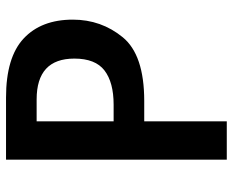

<svg xmlns="http://www.w3.org/2000/svg" viewBox="-86 -668 754 621"><g transform="rotate(-90 290.5 -357.0)"><path d="M286 -714H85V0H209V-267H275Q424 -267 481 -336.5Q538 -406 538 -498Q538 -600 477 -657Q416 -714 286 -714ZM280 -615Q412 -615 412 -493Q412 -425 373.5 -395.5Q335 -366 263 -366H209V-615Z"/></g></svg>

Font: Noto Sans Display Medium
Style: Regular
Weight: 500
Designer: Monotype Design Team
Foundry: Monotype Imaging Inc.
Version: Version 1.900